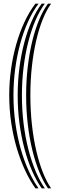

<svg xmlns="http://www.w3.org/2000/svg" viewBox="-20 -820 327 1040"><path d="M171.7 200Q142.1 158.5 116.4 103.6Q90.7 48.7 71.2 -16.4Q51.8 -81.6 40.9 -154.4Q30 -227.2 30 -304.5Q30 -374.1 39.6 -443.6Q49.1 -513.1 67.5 -578.1Q85.8 -643.2 112.1 -699.8Q138.4 -756.3 171.7 -800H188.7Q157.2 -758.3 132 -702.8Q106.8 -647.3 89.2 -582.3Q71.6 -517.2 62.3 -446.7Q52.9 -376.2 52.9 -304.5Q52.9 -226 63.3 -152.6Q73.7 -79.3 92.1 -14.1Q110.6 51 135.3 105.3Q160 159.6 188.7 200ZM205.7 200Q178.1 160.8 154.5 107.2Q130.8 53.6 113.2 -11.6Q95.5 -76.9 85.6 -150.8Q75.8 -224.8 75.8 -304.4Q75.8 -378.2 84.8 -449.8Q93.8 -521.4 110.8 -586.3Q127.7 -651.3 151.8 -705.8Q175.8 -760.3 205.7 -800H222.8Q194.6 -762.2 171.7 -708.8Q148.8 -655.4 132.5 -590.4Q116.1 -525.4 107.4 -452.8Q98.7 -380.2 98.7 -304.2Q98.7 -223.5 108 -148.9Q117.3 -74.3 134.2 -9.1Q151.1 56.1 173.7 109.2Q196.2 162.3 222.8 200ZM239.8 200Q214.4 163.8 192.8 111.3Q171.3 58.9 155.3 -6.3Q139.3 -71.5 130.5 -146.8Q121.6 -222.1 121.6 -304.2Q121.6 -382.4 130.1 -455.9Q138.5 -529.4 154.1 -594.3Q169.8 -659.2 191.5 -711.6Q213.2 -764.1 239.8 -800H256.8Q231.9 -765.9 211.2 -714.4Q190.5 -663 175.6 -598.2Q160.7 -533.4 152.6 -458.9Q144.5 -384.4 144.5 -304.1Q144.5 -220.7 152.9 -144.6Q161.3 -68.6 176.5 -3.3Q191.7 62 212.2 113.6Q232.7 165.2 256.8 200Z"/></svg>

Font: Big Shoulders Inline Text Thin
Style: Regular
Weight: 100
Designer: Patric King
Foundry: XO Type Co
Version: Version 2.002